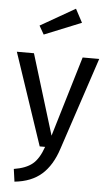

<svg xmlns="http://www.w3.org/2000/svg" viewBox="-65 -842 622 1096"><g transform="rotate(5 246.0 -294.0)"><path d="M61 213 51 141Q120 130 157 99.5Q194 69 218 0H187L10 -527H108L249 -67L387 -527H482L306 3Q275 99 216.5 151Q158 203 61 213ZM154 -638 126 -687 325 -801 366 -724Z"/></g></svg>

Font: Trujillo
Style: Regular
Weight: 400
Designer: Fira Sans original fonts by bBox Type GmbH, Carrois Corporate GbR, & Edenspiekermann AG / Changes by Cristiano Sobral
Foundry: Fira Sans original fonts by bBox Type GmbH, Carrois Corporate GbR, & Edenspiekermann AG / Changes by Cristiano Sobral
Version: Version 4.301;October 17, 2021;FontCreator 14.0.0.2814 64-bi